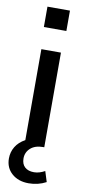

<svg xmlns="http://www.w3.org/2000/svg" viewBox="-99 -743 441 975"><g transform="rotate(10 121.0 -256.0)"><path d="M179 -706V-601H63V-706ZM214 172Q173 194 124 194Q71 194 37.5 164.5Q4 135 4 87Q4 54 20.5 26.5Q37 -1 70 -19V-488H171V0H165Q124 0 100.5 21Q77 42 77 74Q77 103 94 118.5Q111 134 141 134Q168 134 197 118Z"/></g></svg>

Font: wassup Sans
Style: Medium
Weight: 600
Version: Version 2.001